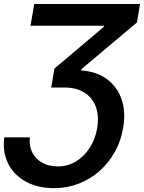

<svg xmlns="http://www.w3.org/2000/svg" viewBox="-21 -748 737 983"><path d="M1 -44.9H131.8Q127.4 -0.5 144.5 33Q161.6 66.4 195.6 85.2Q229.5 104 274.4 104Q326.7 104 368.9 77.9Q411.1 51.8 439.2 7.3Q467.3 -37.1 476.6 -92.8Q486.8 -156.7 469 -202.9Q451.2 -249 410.4 -274.4Q369.6 -299.8 311 -299.8H241.2L257.8 -397L510.3 -610.4V-616.2H135.3L154.3 -727.5H695.8L680.2 -633.3L396 -394L395 -387.2Q472.7 -382.3 525.6 -343.5Q578.6 -304.7 601.1 -240.7Q623.5 -176.8 609.9 -95.2Q598.6 -27.3 567.1 29.3Q535.6 85.9 488.3 127.7Q440.9 169.4 381.8 192.4Q322.8 215.3 255.4 215.3Q172.9 215.3 111.8 182.1Q50.8 148.9 21 90.1Q-8.8 31.2 1 -44.9Z"/></svg>

Font: Inter 17pt SemiBold
Style: Italic
Weight: 600
Italic angle: -9.3988°
Version: Version 4.001;git-66647c0bb